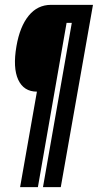

<svg xmlns="http://www.w3.org/2000/svg" viewBox="-20 -695 404 793"><path d="M63 78 132.5 -316.5Q78 -316.5 55.2 -365.8Q32.5 -415 48 -504.5Q62 -585.5 98.5 -630.2Q135 -675 191 -675H364L231 78H157.5L276.5 -600.5H255L136.5 78Z"/></svg>

Font: Anybody UltraCondensed SemiBold
Style: Italic
Weight: 600
Width: 1
Italic angle: -10°
Designer: Tyler Finck
Foundry: Etcetera Type Company
Version: Version 1.010; ttfautohint (v1.8.3) -l 8 -r 50 -G 200 -x 14 